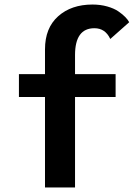

<svg xmlns="http://www.w3.org/2000/svg" viewBox="-20 -827 610 847"><path d="M63.5 -500H178.5V-609.5Q178.5 -703.5 236.5 -755.2Q294.5 -807 388 -807Q423 -807 453 -798.5Q483 -790 502.2 -776.8Q521.5 -763.5 533 -751.5Q544.5 -739.5 550 -729L466.5 -655Q444.5 -702.5 396.5 -702.5Q311 -702.5 311 -584V-500H490V-399H311V0H178.5V-399H63.5Z"/></svg>

Font: League Mono Narrow SemiBold
Style: Regular
Weight: 600
Width: 3
Designer: Tyler Finck
Foundry: The League of Moveable Type / Tyler Finck
Version: Version 2.210